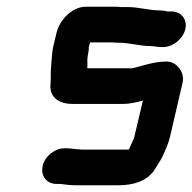

<svg xmlns="http://www.w3.org/2000/svg" viewBox="-20 -523 572 571"><path d="M490 -489H478C469 -491 463 -492 456 -492C423 -492 393 -502 360 -502H340C333 -503 326 -503 320 -503H235C194 -503 157 -463 148 -425L138 -383C134 -364 134 -343 132 -325C130 -309 132 -287 130 -271C127 -235 154 -214 195 -214H346C368 -214 386 -219 405 -224L380 -118C379 -115 379 -113 378 -111L369 -91C367 -88 366 -84 364 -79C361 -78 358 -78 355 -78H230C225 -78 220 -78 215 -79C202 -79 191 -82 179 -82H173C144 -83 113 -58 107 -30C100 -1 118 23 146 24H159C175 26 189 28 206 28H331C377 28 416 16 439 -17C446 -30 457 -44 463 -57C472 -77 481 -96 486 -118L523 -277C530 -308 506 -340 475 -340C438 -340 407 -328 374 -320H240C239 -322 239 -324 240 -327C240 -339 239 -346 241 -357L244 -375V-383L248 -397H313C320 -396 326 -396 333 -396C365 -396 395 -386 427 -386C437 -386 450 -383 459 -383H465C494 -383 524 -407 531 -436C538 -465 519 -489 490 -489Z"/></svg>

Font: Electronic
Style: HvIt
Weight: 900
Version: Version 1.011